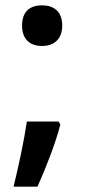

<svg xmlns="http://www.w3.org/2000/svg" viewBox="-20 -573 318 722"><path d="M63 -477C63 -422 96 -400 138 -400C179 -400 214 -422 214 -477C214 -533 179 -553 138 -553C96 -553 63 -533 63 -477ZM207 -105 200 -116H81C71 -47 50 52 31 129H121C153 57 189 -34 207 -105Z"/></svg>

Font: Noto Sans New Tai Lue Semibold
Style: Regular
Weight: 600
Designer: Monotype Design Team
Foundry: Monotype Imaging Inc.
Version: Version 2.004